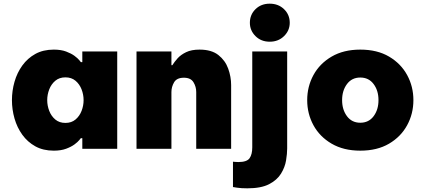

<svg xmlns="http://www.w3.org/2000/svg" viewBox="-20 -810 2315 1045"><path d="M273 -540Q312 -540 340 -529.5Q368 -519 385.5 -506Q403 -493 411.5 -482.5Q420 -472 420 -472H428V-530H618V0H428V-58H420Q420 -58 411.5 -47.5Q403 -37 385.5 -24Q368 -11 340 -0.5Q312 10 273 10Q215 10 172.5 -13.5Q130 -37 101.5 -76.5Q73 -116 59 -165Q45 -214 45 -265Q45 -316 59 -365Q73 -414 101.5 -453.5Q130 -493 172.5 -516.5Q215 -540 273 -540ZM336 -389Q303 -389 281 -370.5Q259 -352 248 -323.5Q237 -295 237 -265Q237 -235 248 -206.5Q259 -178 281 -159.5Q303 -141 336 -141Q369 -141 391 -159.5Q413 -178 424 -206.5Q435 -235 435 -265Q435 -295 424 -323.5Q413 -352 391 -370.5Q369 -389 336 -389Z M723 0V-530H913V-455H918Q929 -473 946.5 -492.5Q964 -512 993 -526Q1022 -540 1066 -540Q1131 -540 1168.5 -510.5Q1206 -481 1222 -436.5Q1238 -392 1238 -347V0H1048V-309Q1048 -338 1033 -362.5Q1018 -387 981 -387Q942 -387 927.5 -362Q913 -337 913 -309V0Z M1448 -583Q1401 -583 1370.5 -613.5Q1340 -644 1340 -686Q1340 -730 1370.5 -760Q1401 -790 1448 -790Q1495 -790 1526 -760Q1557 -730 1557 -686Q1557 -644 1526 -613.5Q1495 -583 1448 -583ZM1326 215Q1292 215 1270 211.5Q1248 208 1248 208V70Q1248 70 1257.5 71Q1267 72 1277 72Q1324 72 1338.5 51Q1353 30 1353 -8V-530H1543V-2Q1543 26 1537 63Q1531 100 1509.5 135Q1488 170 1444.5 192.5Q1401 215 1326 215Z M1941 10Q1850 10 1785 -28Q1720 -66 1686 -128.5Q1652 -191 1652 -265Q1652 -339 1686 -401.5Q1720 -464 1785 -502Q1850 -540 1941 -540Q2033 -540 2097.5 -502Q2162 -464 2196 -401.5Q2230 -339 2230 -265Q2230 -191 2196 -128.5Q2162 -66 2097.5 -28Q2033 10 1941 10ZM1941 -142Q1987 -142 2013.5 -177.5Q2040 -213 2040 -265Q2040 -317 2013.5 -352.5Q1987 -388 1941 -388Q1895 -388 1868.5 -352.5Q1842 -317 1842 -265Q1842 -213 1868.5 -177.5Q1895 -142 1941 -142Z"/></svg>

Font: Be Vietnam Pro Black
Style: Regular
Weight: 900
Designer: Lam Bao, Tony Le, Vietanh Nguyen
Foundry: Yellow Type Foundry
Version: Version 1.002; ttfautohint (v1.8.3)